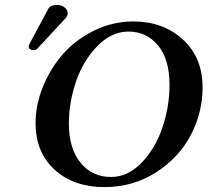

<svg xmlns="http://www.w3.org/2000/svg" viewBox="-20 -745 840 777"><path d="M500 -617.2Q431.2 -617.2 374 -558.6Q316.9 -500 287.8 -415.5Q258.8 -331.1 258.8 -245.1Q258.8 -144 305.9 -86.4Q353 -28.8 429.2 -28.8Q497.1 -28.8 552.5 -85.9Q607.9 -143.1 637 -228Q666 -313 666 -401.9Q666 -504.9 619.6 -561Q573.2 -617.2 500 -617.2ZM401.9 12.2Q278.8 12.2 201.4 -57.9Q124 -127.9 124 -247.1Q124 -320.3 153.6 -393.6Q183.1 -466.8 234.1 -525.4Q285.2 -584 360.6 -621.1Q436 -658.2 520 -658.2Q640.1 -658.2 720 -585.2Q799.8 -512.2 799.8 -391.1Q799.8 -290 752.4 -199Q705.1 -107.9 612.1 -47.9Q519 12.2 401.9 12.2ZM212.9 -725.1Q228 -725.1 241 -715.1Q253.9 -705.1 253.9 -691.9V-688Q252 -678.2 245.1 -670.9L131.8 -548.8Q126 -542 113.8 -542Q107.9 -542 102.1 -545.9Q96.2 -549.8 96.2 -555.2Q96.2 -561 99.1 -566.9L175.8 -710Q184.1 -725.1 212.9 -725.1Z"/></svg>

Font: Linux Libertine O
Style: Semibold Italic
Weight: 600
Italic angle: -11.5°
Designer: Philipp H. Poll
Foundry: Philipp H. Poll
Version: Version 5.1.2